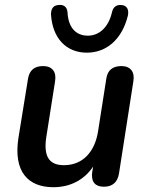

<svg xmlns="http://www.w3.org/2000/svg" viewBox="-20 -772 615 802"><path d="M203 10C273 10 331 -20 369 -76L365 -52C360 -12 378 8 414 8C450 8 471 -11 477 -47L537 -432C544 -472 525 -496 487 -496C451 -496 429 -479 424 -443L390 -226C377 -138 326 -82 247 -82C184 -82 162 -120 173 -197L210 -432C217 -473 197 -496 160 -496C124 -496 103 -479 97 -443L57 -196C35 -54 98 10 203 10ZM343 -552C426 -552 490 -609 514 -706C520 -733 509 -750 487 -751C467 -753 453 -743 448 -722C434 -659 395 -623 347 -623C297 -623 265 -657 262 -721C260 -745 244 -754 223 -751C202 -749 193 -735 193 -712C199 -613 256 -552 343 -552Z"/></svg>

Font: SN Pro Semibold
Style: Italic
Weight: 600
Italic angle: -9°
Designer: Tobias Whetton
Foundry: Supernotes
Version: Version 1.001;Glyphs 3.2 (3249)